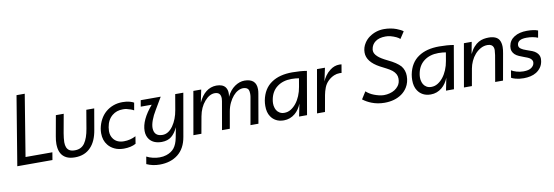

<svg xmlns="http://www.w3.org/2000/svg" viewBox="-62 -1130 5215 1807"><g transform="rotate(-10 2545.5 -227.0)"><path d="M359 0H23L132 -660H210.5L114.5 -72H371Z M573.5 12Q523 12 490.8 -4.8Q458.5 -21.5 441.8 -51.5Q425 -81.5 422.5 -123L421.5 -141Q421.5 -175.5 429 -215L464 -410.5H539L506.5 -230.5Q498.5 -183.5 497.5 -145.5Q497.5 -87 531 -65.5Q550 -53.5 584 -53.5Q645.5 -53.5 678 -100.2Q710.5 -147 725.2 -234.8Q740 -322.5 755 -410.5H830.5L796 -210.5Q778.5 -105 725.5 -49.5Q668.5 12 573.5 12Z M1040.5 11Q990 11 952 -7Q914 -25 891 -54.5Q854 -100 854 -168Q854 -190.5 858 -213.5Q867 -260 887.8 -298.5Q908.5 -337 940.2 -364.5Q972 -392 1012.8 -407.2Q1053.5 -422.5 1102 -422.5Q1142 -422.5 1170 -414.5Q1198 -406.5 1210 -398.5L1197.5 -327Q1176 -340.5 1125.5 -353Q1109.5 -355.5 1092.5 -355Q1033.5 -355 992 -321Q945 -282.5 933.5 -212Q930.5 -193 930 -175Q930 -131 954 -100Q987 -57 1052.5 -57Q1114 -57 1167 -85L1156 -15Q1133 -2 1103.5 4.5Q1074 11 1040.5 11Z M1347 217.5Q1280 217.5 1222 191L1234 121Q1262 135.5 1294 143Q1326 150.5 1358 150.5Q1393 150.5 1422 141Q1471.5 125 1498.5 91Q1525.5 57 1537.5 -4L1556.5 -102.5Q1531.5 -47.5 1495.8 -18.5Q1460 10.5 1403 11Q1324 11 1286 -37.5Q1260.5 -71 1260.5 -118.5Q1260.5 -223.5 1369.5 -350.5H1264.5L1275 -410.5H1466L1398 -295Q1370 -249.5 1354.5 -207.2Q1339 -165 1339 -133Q1340.5 -53 1421.5 -53Q1477.5 -53 1522 -115Q1564.5 -176 1579 -262.5L1604.5 -410.5H1682L1610 0Q1591.5 108 1521.8 162.8Q1452 217.5 1347 217.5Z M2327.5 0H2251.5L2298 -263Q2300.5 -279 2300 -293Q2300 -314.5 2294 -329.5Q2282 -353.5 2243.5 -354.5Q2219.5 -354.5 2194.2 -341.2Q2169 -328 2147 -302.5Q2125 -277 2107.5 -241Q2090 -205 2082 -159L2054 0H1979.5L2026.5 -269.5Q2029 -283 2029 -294.5Q2029 -354.5 1972 -354.5Q1921.5 -354.5 1874.5 -300.5Q1827.5 -246.5 1811.5 -161L1782.5 0H1706L1778 -410.5H1853L1828 -289.5Q1888 -420 1998.5 -422.5Q2060 -422.5 2085 -389Q2102 -366 2102 -331Q2102 -316 2098.5 -297.5Q2128 -358.5 2174 -390.5Q2220 -422.5 2269 -422.5Q2380 -421.5 2380 -320Q2380 -301 2376 -279Z M2570 10.5Q2527 10.5 2495.8 -6.2Q2464.5 -23 2446 -52Q2419.5 -91 2420 -153.5Q2420 -178.5 2424.5 -205Q2446 -316 2525.5 -369Q2601.5 -421 2724 -421Q2802.5 -421 2863 -410.5L2792 0H2716L2740 -119Q2717 -62 2677.5 -29Q2630 10.5 2570 10.5ZM2587 -58.5Q2620 -58.5 2648.2 -75.8Q2676.5 -93 2699.8 -122Q2723 -151 2739.8 -190.8Q2756.5 -230.5 2764 -276L2777.5 -355Q2749.5 -360.5 2706 -361Q2623.5 -361 2568 -318.5Q2512.5 -276 2499 -197Q2496 -179.5 2496 -162.5L2497.5 -142.5Q2501.5 -117 2512.2 -99Q2523 -81 2541.8 -69.8Q2560.5 -58.5 2587 -58.5Z M2963.5 0H2887.5L2959.5 -410.5H3035.5L3008.5 -284Q3017.5 -307 3037 -335Q3056.5 -363 3084.5 -384Q3125.5 -416 3174.5 -416Q3185.5 -416 3194.5 -414.5L3181 -335L3162.5 -336Q3134.5 -336 3108.5 -325Q3074 -310 3048.8 -284.2Q3023.5 -258.5 3010.8 -225.2Q2998 -192 2991.5 -157Z M3532.5 12Q3466 12 3409 -10.5Q3365 -27.5 3327.5 -56L3371.5 -125.5Q3385 -112.5 3404 -100.8Q3423 -89 3445.2 -80.5Q3467.5 -72 3492 -66Q3516.5 -60 3539 -60Q3567 -60 3593 -67Q3648 -80.5 3679 -121.5Q3700 -149.5 3699.5 -191Q3699.5 -235 3658 -269.5Q3635.5 -287 3606 -302Q3576.5 -317 3546 -333Q3427.5 -397 3427.5 -485.5Q3427.5 -534.5 3455 -576Q3474 -605.5 3503.5 -627Q3567.5 -672 3645 -672Q3707.5 -672 3762 -652Q3807.5 -634.5 3825 -619L3782 -553.5Q3758 -577.5 3692.5 -596Q3671 -601 3647.5 -601Q3586.5 -601 3550.2 -574.5Q3514 -548 3507.5 -502.5L3507 -492Q3507 -477 3514 -463Q3523 -445.5 3540.5 -430.5Q3566 -406.5 3629 -376Q3712 -337 3748.5 -296Q3780.5 -255 3780.5 -201Q3780.5 -139.5 3751.5 -93Q3730 -58.5 3697 -35Q3630 12 3532.5 12Z M3974 10.5Q3931 10.5 3899.8 -6.2Q3868.5 -23 3850 -52Q3823.5 -91 3824 -153.5Q3824 -178.5 3828.5 -205Q3850 -316 3929.5 -369Q4005.5 -421 4128 -421Q4206.5 -421 4267 -410.5L4196 0H4120L4144 -119Q4121 -62 4081.5 -29Q4034 10.5 3974 10.5ZM3991 -58.5Q4024 -58.5 4052.2 -75.8Q4080.5 -93 4103.8 -122Q4127 -151 4143.8 -190.8Q4160.5 -230.5 4168 -276L4181.5 -355Q4153.5 -360.5 4110 -361Q4027.5 -361 3972 -318.5Q3916.5 -276 3903 -197Q3900 -179.5 3900 -162.5L3901.5 -142.5Q3905.5 -117 3916.2 -99Q3927 -81 3945.8 -69.8Q3964.5 -58.5 3991 -58.5Z M4665 0H4590L4633 -249Q4637 -275.5 4638 -297.5Q4638 -312.5 4632.8 -325.8Q4627.5 -339 4614.2 -347Q4601 -355 4578 -355Q4543.5 -355 4512.8 -338Q4482 -321 4458 -293.8Q4434 -266.5 4418.2 -231.8Q4402.5 -197 4396.5 -163L4367.5 0H4291.5L4363.5 -410.5H4438L4417 -297Q4436 -337 4458.5 -362Q4481 -387 4504.8 -400.2Q4528.5 -413.5 4553.2 -418Q4578 -422.5 4602 -422.5Q4676.5 -421.5 4701 -380Q4716 -354.5 4716.5 -313.5Q4716.5 -286.5 4710 -253Z M4862 12Q4819 12 4786.5 3.2Q4754 -5.5 4744 -13.5L4755.5 -82.5Q4771.5 -71.5 4803.5 -61.8Q4835.5 -52 4870 -52Q4922 -52 4946.8 -70.5Q4971.5 -89 4974.5 -112L4975.5 -121.5Q4975.5 -130.5 4972 -137.5Q4962.5 -158.5 4933 -171L4923.5 -175L4899.5 -184Q4875.5 -193 4853 -202.5Q4806 -222.5 4792 -260Q4787 -272 4787.5 -287Q4787.5 -296.5 4789 -308Q4798.5 -363 4846.5 -392.8Q4894.5 -422.5 4967.5 -422.5Q5034 -422.5 5072 -407L5060 -340Q5013.5 -359 4953 -359Q4869 -359 4862.5 -309L4862 -301.5Q4862 -280 4884 -266.5Q4898.5 -256 4930.5 -245Q4974.5 -230 4986 -225Q5009 -215.5 5024 -201.5Q5052 -176 5052 -141.5Q5052 -130.5 5050 -117.5Q5044.5 -83 5026.2 -58Q5008 -33 4982.5 -17.2Q4957 -1.5 4926 5.2Q4895 12 4862 12Z"/></g></svg>

Font: Lucymar Sans
Style: Italic
Weight: 400
Italic angle: -10°
Foundry: The League of Moveable Type (original font) / Main changes by Cristiano Sobral with portions from Mirco Monsees
Version: Version 2.00;August 30, 2020;FontCreator 13.0.0.2681 64-bit